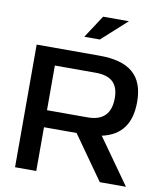

<svg xmlns="http://www.w3.org/2000/svg" viewBox="-94 -956 878 1033"><g transform="rotate(10 344.5 -440.0)"><path d="M402 -670H59V0H175V-239H353L522 0H665L489 -248C594 -271 645 -341 645 -460C645 -607 563 -670 402 -670ZM175 -332V-576H398C480 -576 523 -541 523 -459C523 -376 482 -332 398 -332ZM304 -756H389L526 -880H385Z"/></g></svg>

Font: LT Wave Medium
Style: Regular
Weight: 500
Designer: Daniel Lyons
Version: Version 2.5 (Glyphs App)